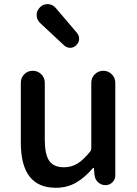

<svg xmlns="http://www.w3.org/2000/svg" viewBox="-20 -890 659 923"><path d="M248 12.7Q80.1 12.7 80.1 -204.1V-492.2Q80.1 -516.6 96.7 -533.2Q113.3 -549.8 137.2 -549.8Q161.1 -549.8 178.2 -533.2Q195.3 -516.6 195.3 -492.2V-217.8Q195.3 -147.5 216.8 -116.7Q238.3 -85.9 287.1 -85.9Q323.2 -85.9 352.1 -103.5Q380.9 -121.1 414.1 -162.1Q418.9 -168 418.9 -175.8V-492.2Q418.9 -516.6 436 -533.2Q453.1 -549.8 476.6 -549.8Q500 -549.8 517.1 -533.2Q534.2 -516.6 534.2 -492.2V-46.9Q534.2 -27.3 520.5 -13.7Q506.8 0 487.3 0Q466.8 0 452.1 -13.2Q437.5 -26.4 434.6 -46.9L431.6 -81.1Q430.7 -83 429.2 -83Q427.7 -83 426.8 -82Q386.7 -35.2 344.2 -11.2Q301.8 12.7 248 12.7ZM346.7 -672.9Q335 -660.2 317.4 -660.2Q317.4 -660.2 317.4 -660.2Q300.8 -660.2 288.1 -671.9L172.9 -779.3Q156.2 -794.9 156.2 -818.4Q156.2 -839.8 172.9 -855.5Q187.5 -870.1 208 -870.1Q209 -870.1 210.9 -870.1Q233.4 -869.1 248 -851.6L349.6 -732.4Q360.4 -719.7 360.4 -704.1Q360.4 -685.5 346.7 -672.9Z"/></svg>

Font: Gen Jyuu Gothic Medium
Style: Regular
Weight: 500
Designer: [Source Han Sans]
Ryoko NISHIZUKA  (kana & ideographs); Paul D. Hunt (Latin, Greek & Cyrillic); Wenlong ZHANG  (bopomofo
Version: Version 1.002.20150607